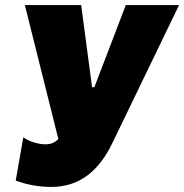

<svg xmlns="http://www.w3.org/2000/svg" viewBox="-20 -720 726 757"><path d="M182 17C292 17 369 -44 423 -156L686 -700H476L352 -376H343L300 -700H78L210 -172C196 -157 179 -151 160 -151C127 -151 89 -165 72 -179L42 -8C87 9 136 17 182 17Z"/></svg>

Font: Fixel Text 20240404 Black
Style: Italic
Weight: 900
Width: 4
Italic angle: -10°
Designer: AlfaBravo + MacPaw
Foundry: Kyrylo Tkachov, Marchela Mozhyna, Serhii Makarenko, Maria Weinstein, Zakhar Kryvoshyya
Version: Version 1.211;Glyphs 3.2 (3225)